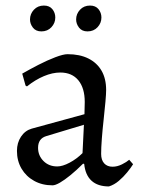

<svg xmlns="http://www.w3.org/2000/svg" viewBox="-20 -659 506 691"><path d="M372 12Q332 12 309.5 -8.5Q287 -29 283 -69L279 -70Q255 -46 233.5 -28.5Q212 -11 195.5 -1.5Q179 8 169 8Q132 8 103 -8Q74 -24 57.5 -52Q41 -80 41 -116Q41 -145 55.5 -167Q70 -189 94 -196L284 -248L285 -292Q285 -342 262 -370Q239 -398 197 -398Q169 -398 138 -385Q107 -372 77 -348L72 -351L60 -394Q86 -409 118 -425.5Q150 -442 179 -453Q208 -464 223 -464Q267 -464 298 -448.5Q329 -433 345.5 -404.5Q362 -376 362 -335Q362 -322 359.5 -293Q357 -264 353 -228.5Q349 -193 346.5 -160Q344 -127 344 -105Q344 -83 355 -71Q366 -59 385 -59Q402 -59 419 -67.5Q436 -76 445 -84L459 -68Q451 -55 437.5 -38.5Q424 -22 407.5 -8Q391 6 372 12ZM186 -60Q205 -60 230.5 -73.5Q256 -87 277 -108L282 -210L146 -169Q117 -160 117 -127Q117 -99 136.5 -79.5Q156 -60 186 -60ZM295 -546Q275 -546 264.5 -559.5Q254 -573 254 -589Q254 -609 268 -624Q282 -639 304 -639Q324 -639 334.5 -626Q345 -613 345 -596Q345 -576 331 -561Q317 -546 295 -546ZM129 -546Q109 -546 98.5 -559.5Q88 -573 88 -589Q88 -609 102 -624Q116 -639 138 -639Q158 -639 168.5 -626Q179 -613 179 -596Q179 -576 165 -561Q151 -546 129 -546Z"/></svg>

Font: Alegreya
Style: Regular
Weight: 400
Designer: Juan Pablo del Peral
Foundry: Huerta Tipografica
Version: Version 2.009